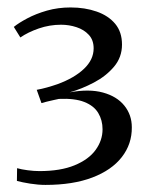

<svg xmlns="http://www.w3.org/2000/svg" viewBox="-20 -924 409 528"><path d="M105 -415.5Q85 -415.5 63 -419Q41 -422.5 26.5 -426.5L27 -461.5Q39 -458 56.2 -455.8Q73.5 -453.5 88.5 -453.5Q146.5 -453.5 185.2 -469.5Q224 -485.5 243 -511.8Q262 -538 262 -568.5Q262 -593.5 250.2 -613.2Q238.5 -633 212 -643.5Q185.5 -654 142 -652Q138 -651 128.2 -649Q118.5 -647 108.8 -644.5Q99 -642 94 -640.5L81 -677Q95 -679.5 109.2 -683.5Q123.5 -687.5 138 -692.5Q184.5 -709.5 211 -734.8Q237.5 -760 237.5 -791Q237.5 -814 224.2 -828.2Q211 -842.5 190.5 -849.2Q170 -856 148 -856Q116.5 -856 86.8 -845.8Q57 -835.5 36 -821L18 -850Q31.5 -861 55 -873.5Q78.5 -886 109 -894.8Q139.5 -903.5 174 -903.5Q213.5 -903.5 245.8 -892.2Q278 -881 296.8 -858.5Q315.5 -836 315.5 -801.5Q315.5 -766.5 293.5 -740.5Q271.5 -714.5 238.2 -697Q205 -679.5 171.5 -670Q225 -680 263.2 -669.5Q301.5 -659 322 -633.5Q342.5 -608 342.5 -574Q343 -528 315 -492Q287 -456 233.8 -435.8Q180.5 -415.5 105 -415.5Z"/></svg>

Font: Merriweather 72pt Light
Style: Regular
Weight: 300
Version: Version 2.100